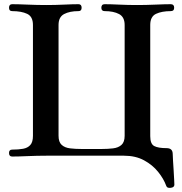

<svg xmlns="http://www.w3.org/2000/svg" viewBox="-20 -746 869 915"><path d="M794 149Q788 150 781.5 148.5Q775 147 772 139Q760 106 733.5 73Q707 40 666.5 18Q626 -4 571 -4H200Q158 -4 111.5 -2Q65 0 38 0Q23 0 23 -17Q23 -33 38 -33Q68 -33 90 -37Q112 -41 124.5 -55Q137 -69 137 -99V-627Q137 -667 109.5 -680Q82 -693 38 -693Q23 -693 23 -709Q23 -726 38 -726Q65 -726 111.5 -724Q158 -722 200 -722Q243 -722 285 -724Q327 -726 354 -726Q369 -726 369 -709Q369 -693 354 -693Q312 -693 285.5 -679Q259 -665 259 -627V-99Q259 -69 274 -55.5Q289 -42 314 -39Q339 -36 368 -36H465Q494 -36 519 -39Q544 -42 559 -55.5Q574 -69 574 -99V-627Q574 -665 547.5 -679Q521 -693 479 -693Q463 -693 463 -709Q463 -726 479 -726Q506 -726 548 -724Q590 -722 633 -722Q675 -722 721 -724Q767 -726 794 -726Q810 -726 810 -709Q810 -693 794 -693Q751 -693 723.5 -680Q696 -667 696 -627V-97Q696 -60 715 -50Q734 -40 774 -40Q802 -40 803 -14Q803 -4 804.5 18.5Q806 41 807.5 66Q809 91 810 110.5Q811 130 811 134Q811 147 794 149Z"/></svg>

Font: Zen Antique
Style: Regular
Weight: 400
Designer: Yoshimichi Ohira
Foundry: Positype
Version: Version 1.001